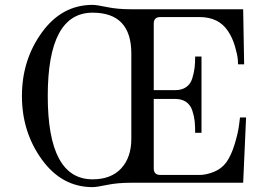

<svg xmlns="http://www.w3.org/2000/svg" viewBox="-20 -750 1088 788"><path d="M360 18Q234 18 152 -95Q70 -208 70 -356Q70 -504 152 -617Q234 -730 360 -730Q376 -730 419 -721Q462 -712 518 -712H978L982 -486H957L956 -506Q954 -527 944 -561Q934 -595 916 -622Q878 -680 799 -680H638Q611 -680 611 -653V-380H699Q726 -380 744 -392.5Q762 -405 769 -428Q776 -451 778.5 -471Q781 -491 781 -518H807V-205H781Q781 -233 779 -252.5Q777 -272 769.5 -295.5Q762 -319 744 -331.5Q726 -344 699 -344H611V-59Q611 -32 638 -32H799Q826 -32 857.5 -44.5Q889 -57 909 -84Q929 -112 943 -158Q957 -204 961 -236L965 -268H990L978 0H519Q462 0 419 9Q376 18 360 18ZM360 -14Q436 -14 477.5 -59Q519 -104 519 -181V-530Q519 -698 360 -698Q176 -698 176 -356Q176 -14 360 -14Z"/></svg>

Font: Old Standard TT
Style: Regular
Weight: 400
Designer: Alexey Kryukov <alexios@thessalonica.org.ru>
Version: Version 1.0